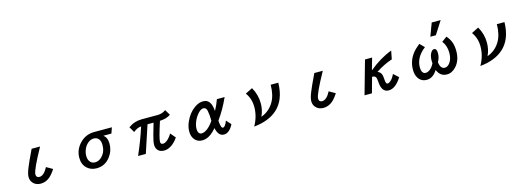

<svg xmlns="http://www.w3.org/2000/svg" viewBox="8 -2053 8984 3280"><g transform="rotate(-15 4500.0 -413.5)"><path d="M714.8 -136.7Q660.6 -52.7 611.3 -10.7Q538.1 51.3 448.2 51.3Q359.4 51.3 309.6 -9.3Q273.9 -52.2 273.9 -113.3Q273.9 -167 313 -265.1Q348.6 -355.5 449.2 -564.9H599.1Q397.9 -202.1 397.9 -126.5Q397.9 -65.9 455.1 -65.9Q535.2 -65.9 605 -199.7Z M1868.7 -564.9 1833 -462.9H1691.9Q1757.8 -411.1 1757.8 -308.1Q1757.8 -177.7 1680.7 -77.1Q1587.4 44.9 1438.5 44.9Q1337.9 44.9 1270.5 -17.1Q1195.8 -85.9 1195.8 -203.6Q1195.8 -354 1309.1 -465.3Q1410.6 -564.9 1557.6 -564.9ZM1517.6 -460Q1459.5 -460 1408.7 -415Q1367.7 -378.4 1343.8 -322.8Q1318.8 -265.1 1318.8 -203.6Q1318.8 -150.9 1340.8 -114.7Q1373 -60.1 1438.5 -60.1Q1507.8 -60.1 1562.5 -118.2Q1635.7 -195.3 1635.7 -313.5Q1635.7 -389.6 1600.6 -427.2Q1569.8 -460 1517.6 -460Z M2158.2 -486.8Q2264.2 -564.9 2397 -564.9H2675.3Q2763.2 -564.9 2823.2 -612.8L2881.3 -515.1Q2810.5 -463.9 2690.4 -459Q2598.1 -172.9 2598.1 -112.3Q2598.1 -67.4 2642.1 -67.4Q2676.8 -67.4 2717.8 -101.1Q2762.7 -137.7 2802.2 -205.1L2879.4 -114.3Q2826.7 -36.6 2763.7 5.9Q2696.8 50.8 2630.9 50.8Q2567.9 50.8 2529.8 17.1Q2487.3 -20.5 2487.3 -89.8Q2487.3 -139.6 2518.1 -252Q2545.4 -350.6 2577.1 -457H2470.2Q2398.9 -234.4 2311 24.9H2174.3Q2283.7 -225.1 2355 -450.2Q2283.7 -445.8 2216.3 -388.2Z M3855 -87.9Q3824.7 -25.9 3785.2 10.3Q3739.3 51.3 3690.9 51.3Q3587.9 51.3 3558.1 -97.2Q3505.4 -36.6 3460.9 -4.4Q3384.8 51.3 3303.7 51.3Q3222.7 51.3 3173.8 -6.8Q3126 -63.5 3126 -151.9Q3126 -235.8 3167 -326.2Q3226.1 -458.5 3331.1 -534.2Q3409.7 -590.8 3487.3 -590.8Q3571.8 -590.8 3610.8 -514.6Q3634.8 -466.3 3642.1 -377.9Q3690.9 -466.3 3726.1 -564.9H3862.8Q3770 -359.4 3655.8 -203.1Q3664.1 -66.9 3699.7 -66.9Q3741.7 -66.9 3779.8 -170.9ZM3539.1 -232.9Q3539.1 -338.4 3522.9 -413.6Q3510.3 -473.6 3459.5 -473.6Q3404.8 -473.6 3341.3 -388.2Q3294.9 -325.7 3272.5 -252.9Q3257.8 -204.6 3257.8 -163.1Q3257.8 -120.6 3273.9 -94.7Q3291 -66.9 3325.2 -66.9Q3375.5 -66.9 3435.1 -114.3Q3472.7 -144.5 3509.3 -190.9Q3539.1 -229 3539.1 -232.9Z M4812 -564.9Q4806.6 -261.2 4632.3 -106.4Q4483.4 26.9 4220.2 53.2Q4309.1 -103.5 4309.1 -270.5Q4309.1 -417 4228 -527.8L4354 -590.8Q4432.1 -455.1 4432.1 -303.2Q4432.1 -181.6 4382.3 -77.1Q4528.8 -129.9 4607.9 -265.6Q4676.3 -382.3 4677.2 -564.9Z M5714.8 -136.7Q5660.6 -52.7 5611.3 -10.7Q5538.1 51.3 5448.2 51.3Q5359.4 51.3 5309.6 -9.3Q5273.9 -52.2 5273.9 -113.3Q5273.9 -167 5313 -265.1Q5348.6 -355.5 5449.2 -564.9H5599.1Q5397.9 -202.1 5397.9 -126.5Q5397.9 -65.9 5455.1 -65.9Q5535.2 -65.9 5605 -199.7Z M6471.2 -564.9 6411.1 -354Q6612.3 -520 6816.4 -595.7L6788.1 -448.2Q6635.3 -397.9 6497.1 -304.2Q6548.8 -284.2 6564.9 -235.8Q6573.7 -210 6577.1 -153.8Q6579.6 -108.9 6587.4 -88.4Q6595.7 -67.4 6615.2 -67.4Q6638.2 -67.4 6669.4 -95.7Q6712.4 -134.3 6742.2 -202.1L6831.1 -121.1Q6723.6 50.8 6602.1 50.8Q6475.6 50.8 6466.3 -138.2Q6462.9 -204.1 6445.8 -226.1Q6429.7 -247.1 6385.3 -247.1L6310.1 24.9H6179.2L6345.2 -564.9Z M7523.9 -650.9 7609.9 -879.9H7768.1L7621.6 -650.9ZM7698.7 -514.2 7790 -581.1Q7845.2 -518.6 7867.7 -451.2Q7889.6 -386.2 7889.6 -298.8Q7889.6 -138.7 7799.3 -37.1Q7726.1 44.9 7634.3 44.9Q7514.2 44.9 7464.8 -79.1Q7387.2 44.9 7277.3 44.9Q7179.7 44.9 7128.4 -35.2Q7090.8 -93.3 7090.8 -181.2Q7090.8 -339.4 7188.5 -464.4Q7232.4 -520 7310.1 -582L7388.7 -502.9Q7214.8 -369.6 7214.8 -189.5Q7214.8 -138.2 7233.4 -106.9Q7252.4 -75.2 7287.6 -75.2Q7329.1 -75.2 7369.6 -107.9Q7410.6 -140.6 7441.9 -205.1Q7439 -230 7439 -249Q7439 -348.6 7482.4 -403.3Q7504.4 -430.2 7530.3 -430.2Q7577.6 -430.2 7577.6 -345.2Q7577.6 -267.1 7536.6 -196.8Q7550.8 -75.2 7627.9 -75.2Q7674.3 -75.2 7711.9 -121.6Q7766.6 -188 7766.6 -301.3Q7766.6 -428.2 7698.7 -514.2Z M8812 -564.9Q8806.6 -261.2 8632.3 -106.4Q8483.4 26.9 8220.2 53.2Q8309.1 -103.5 8309.1 -270.5Q8309.1 -417 8228 -527.8L8354 -590.8Q8432.1 -455.1 8432.1 -303.2Q8432.1 -181.6 8382.3 -77.1Q8528.8 -129.9 8607.9 -265.6Q8676.3 -382.3 8677.2 -564.9Z"/></g></svg>

Font: BIZ UDGothic
Style: Bold
Weight: 700
Monospace: yes
Designer: TypeBank Co., Ltd.
Foundry: Morisawa Inc.
Version: Version 1.05